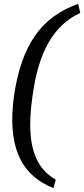

<svg xmlns="http://www.w3.org/2000/svg" viewBox="-20 -811 436 995"><path d="M385 -791 396 -744Q293 -697 232 -591Q171 -485 148 -310Q132 -200 138.5 -115.5Q145 -31 177 27.5Q209 86 269 120L257 164Q126 112 76 -6.5Q26 -125 53 -317Q81 -509 160.5 -624.5Q240 -740 385 -791Z"/></svg>

Font: Exo 2 Medium
Style: Italic
Weight: 500
Italic angle: -8°
Designer: Natanael Gama
Foundry: Natanael Gama
Version: Version 2.010